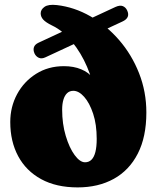

<svg xmlns="http://www.w3.org/2000/svg" viewBox="-20 -779 658 814"><path d="M600.5 -302Q600.5 -198.5 564.2 -127.8Q528 -57 462.5 -20.8Q397 15.5 309 15.5Q218.5 15.5 154.5 -19.5Q90.5 -54.5 57 -117Q23.5 -179.5 23.5 -261.5Q23.5 -326 52.5 -379.8Q81.5 -433.5 133 -466Q184.5 -498.5 251 -498.5Q292.5 -498.5 324.2 -485.2Q356 -472 375.5 -447Q395 -422 398.5 -386.5L381 -378.5Q374.5 -436.5 349.2 -495.5Q324 -554.5 285.5 -601.8Q247 -649 200.5 -671Q174 -684 163.2 -696Q152.5 -708 152.5 -722.5Q152.5 -738.5 168.8 -750Q185 -761.5 221 -757.5Q295 -749 363.2 -710Q431.5 -671 485 -609.2Q538.5 -547.5 569.5 -468.8Q600.5 -390 600.5 -302ZM243.5 -314Q243.5 -253.5 258.8 -202.8Q274 -152 296.5 -121.5Q319 -91 340.5 -91Q357 -91 368 -102Q379 -113 384.5 -135Q390 -157 390 -190Q390 -251.5 374.8 -297.2Q359.5 -343 336.8 -368.5Q314 -394 291 -394Q275 -394 264.5 -384Q254 -374 248.8 -356.2Q243.5 -338.5 243.5 -314ZM126.5 -552Q120 -566.5 123.8 -578.5Q127.5 -590.5 143.5 -598L469.5 -749.5Q488.5 -758 500.8 -753Q513 -748 519 -735Q534 -703.5 498.5 -687.5L172.5 -536Q156.5 -528.5 144.5 -534Q132.5 -539.5 126.5 -552Z"/></svg>

Font: Fraunces SuperSoft
Style: Regular
Weight: 900
Version: Version 1.000;[b76b70a41]